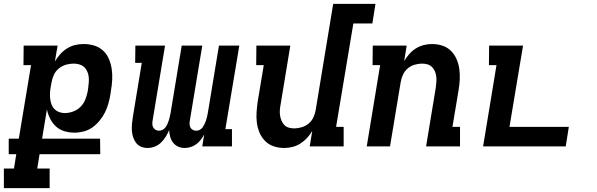

<svg xmlns="http://www.w3.org/2000/svg" viewBox="-60 -755 3080 990"><path d="M196 215H-40V114H12L24 40H-15V-40H37L100 -419H61L62 -520H237L223 -438Q235 -458 250.5 -475.5Q266 -493 286 -505.5Q306 -518 328 -523Q350 -528 371 -528Q400 -528 426 -520Q452 -512 471.5 -494Q491 -476 501.5 -451Q512 -426 516 -399Q520 -372 518.5 -343.5Q517 -315 512 -287L509 -266Q505 -243 498.5 -220Q492 -197 481 -175Q470 -153 453.5 -133Q437 -113 417 -98.5Q397 -84 372.5 -77.5Q348 -71 325 -71Q297 -71 272 -78.5Q247 -86 228.5 -103Q210 -120 198.5 -143Q187 -166 182 -191L157 -40H456L457 40H144L132 114H196ZM274 -172Q295 -172 317 -180Q339 -188 355 -204Q371 -220 379.5 -241Q388 -262 392 -283L395 -303Q397 -318 398 -333Q399 -348 397 -362Q395 -376 389 -388.5Q383 -401 373 -410Q363 -419 349 -423Q335 -427 320 -427Q300 -427 280.5 -421.5Q261 -416 244 -402.5Q227 -389 218 -369.5Q209 -350 206 -331L202 -310Q199 -294 198 -278.5Q197 -263 198.5 -248Q200 -233 205 -218.5Q210 -204 220 -193.5Q230 -183 244 -177.5Q258 -172 274 -172Z M701 8Q683 8 667.5 1.5Q652 -5 642 -18Q632 -31 626.5 -47.5Q621 -64 620 -81Q619 -98 620.5 -116Q622 -134 625 -152L671 -431H637L638 -520H791L727 -134Q725 -124 725.5 -114.5Q726 -105 730.5 -97.5Q735 -90 742.5 -85.5Q750 -81 760 -81Q769 -81 778 -85.5Q787 -90 793 -98Q799 -106 803 -115Q807 -124 810 -133Q813 -142 815 -151Q817 -160 819 -169L877 -520H983L919 -134Q917 -124 917.5 -114.5Q918 -105 922 -97.5Q926 -90 934 -85.5Q942 -81 952 -81Q961 -81 970 -85.5Q979 -90 984.5 -98Q990 -106 994.5 -115Q999 -124 1002 -133Q1005 -142 1007 -151Q1009 -160 1011 -169L1069 -520H1174L1102 -89H1136V0H983L993 -62Q985 -47 975 -34Q965 -21 952 -11.5Q939 -2 923.5 3Q908 8 893 8Q874 8 858.5 1Q843 -6 832.5 -19.5Q822 -33 817.5 -50Q813 -67 812 -84Q805 -67 794.5 -50Q784 -33 770 -19.5Q756 -6 737.5 1Q719 8 701 8Z M1406 8Q1377 8 1351.5 -0.5Q1326 -9 1307.5 -27.5Q1289 -46 1278.5 -70.5Q1268 -95 1264.5 -122Q1261 -149 1263 -177Q1265 -205 1269 -233L1300 -419H1261L1262 -520H1437L1387 -217Q1384 -202 1383 -187.5Q1382 -173 1384 -159.5Q1386 -146 1391.5 -133Q1397 -120 1406 -110.5Q1415 -101 1428.5 -97Q1442 -93 1457 -93Q1476 -93 1496 -99Q1516 -105 1532 -118.5Q1548 -132 1556.5 -151Q1565 -170 1568 -189L1658 -735H1876L1860 -634H1762L1673 -101H1712V0H1537L1550 -80Q1539 -61 1523.5 -44Q1508 -27 1489 -15Q1470 -3 1448.5 2.5Q1427 8 1406 8Z M1831 0 1900 -419H1861L1862 -520H2037L2024 -440Q2035 -459 2050 -476Q2065 -493 2084 -505Q2103 -517 2124.5 -522.5Q2146 -528 2167 -528Q2196 -528 2221.5 -519.5Q2247 -511 2265.5 -492.5Q2284 -474 2294.5 -449.5Q2305 -425 2308.5 -398Q2312 -371 2310.5 -343Q2309 -315 2304 -287L2273 -101H2312V0H2137L2187 -303Q2189 -318 2190 -332.5Q2191 -347 2189.5 -360.5Q2188 -374 2182.5 -387Q2177 -400 2167.5 -409.5Q2158 -419 2144.5 -423Q2131 -427 2116 -427Q2097 -427 2077 -421Q2057 -415 2041.5 -401.5Q2026 -388 2017.5 -369Q2009 -350 2006 -331L1951 0Z M2431 0 2500 -419H2461L2462 -520H2637L2567 -101H2873L2857 0Z"/></svg>

Font: Iosevka HT Extended
Style: Bold Italic
Weight: 700
Width: 7
Italic angle: -9°
Monospace: yes
Designer: Belleve Invis
Foundry: Belleve Invis
Version: Version 32.3.0; ttfautohint (v1.8.4)